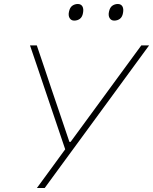

<svg xmlns="http://www.w3.org/2000/svg" viewBox="-20 -940 766 960"><path d="M164.5 0Q198 -46 232.8 -93.2Q267.5 -140.5 306 -193.5L199.5 -508Q182 -560 166.2 -606.8Q150.5 -653.5 130 -713H164Q187.5 -644.5 204 -594.8Q220.5 -545 235.5 -500.5Q250.5 -456 269 -402L327 -230.5H333L456.5 -399Q487.5 -441 513.5 -476.8Q539.5 -512.5 565.2 -547.5Q591 -582.5 620.2 -622.5Q649.5 -662.5 686.5 -713H725.5Q678.5 -649 627.2 -578.8Q576 -508.5 533 -450L367.5 -224Q331 -174 287.2 -114.5Q243.5 -55 203.5 0ZM551 -837Q536 -837 528.2 -849.5Q520.5 -862 525 -882Q529.5 -903 541.8 -911.5Q554 -920 569 -920Q585 -920 592 -908Q599 -896 595 -875Q591.5 -855 579.5 -846Q567.5 -837 551 -837ZM351 -837Q336 -837 328.2 -849.5Q320.5 -862 325 -882Q329.5 -903 341.8 -911.5Q354 -920 369 -920Q385 -920 392 -908Q399 -896 395 -875Q391.5 -855 379.5 -846Q367.5 -837 351 -837Z"/></svg>

Font: Commissioner Thin
Style: Italic
Weight: 100
Italic angle: -12°
Designer: Kostas Bartsokas
Foundry: Kostas Bartsokas
Version: Version 1.000; ttfautohint (v1.8.3)